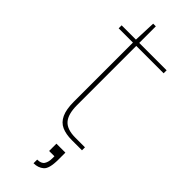

<svg xmlns="http://www.w3.org/2000/svg" viewBox="-261 -615 818 818"><g transform="rotate(45 148.0 -205.5)"><path d="M208 0Q172 0 147.5 -11Q123 -22 110.5 -49Q98 -76 98 -122V-478H12V-496H98L102 -596H118V-496H283V-478H118V-122Q118 -67 139.5 -42.5Q161 -18 211 -18H269V0ZM162 185V163Q186 163 195 149.5Q204 136 204 113V101H172V57H226Q226 69 226 80Q226 91 226 99Q226 154 207.5 169.5Q189 185 162 185Z"/></g></svg>

Font: DM Sans 36pt Thin
Style: Regular
Weight: 250
Designer: Colophon Foundry, Jonny Pinhorn
Foundry: Colophon Foundry
Version: Version 4.004;gftools[0.9.30]